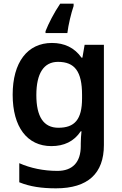

<svg xmlns="http://www.w3.org/2000/svg" viewBox="-20 -837 666 1046"><path d="M381 -804V-817H308C274 -767 244 -708 228 -667V-657H347C352 -700 368 -767 381 -804ZM263 -603C129 -603 49 -497 49 -321C49 -145 128 -41 260 -41C328 -41 383 -66 420 -122H424C422 -106 420 -75 420 -55V-41C420 47 375 94 293 94C217 94 146 79 85 52V156C144 180 208 189 285 189C459 189 546 108 546 -47V-593H441L429 -523H424C386 -577 331 -603 263 -603ZM296 -500C387 -500 427 -448 427 -320V-301C427 -185 386 -141 298 -141C217 -141 178 -202 178 -319C178 -438 219 -500 296 -500Z"/></svg>

Font: Noto Sans Tamil UI SemiBold
Style: Regular
Weight: 600
Designer: Jelle Bosma - Monotype Design Team
Foundry: Monotype Imaging Inc.
Version: Version 2.004